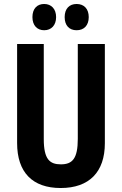

<svg xmlns="http://www.w3.org/2000/svg" viewBox="-20 -935 611 965"><path d="M143 -849C143 -807 167 -783 202 -783C238 -783 262 -808 262 -849C262 -890 238 -915 202 -915C167 -915 143 -892 143 -849ZM305 -849C305 -807 328 -783 365 -783C403 -783 426 -808 426 -849C426 -890 403 -915 365 -915C329 -915 305 -892 305 -849ZM507 -215V-714H371V-237C371 -138 344 -109 286 -109C230 -109 200 -134 200 -236V-714H66V-216C66 -69 143 10 285 10C429 10 507 -71 507 -215Z"/></svg>

Font: Noto Sans Tamil ExtraCondensed
Style: Bold
Weight: 700
Width: 2
Designer: Jelle Bosma - Monotype Design Team
Foundry: Monotype Imaging Inc.
Version: Version 2.004